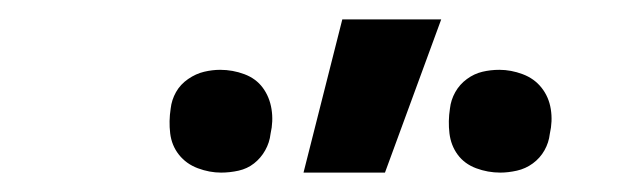

<svg xmlns="http://www.w3.org/2000/svg" viewBox="-20 -778 640 198"><path d="M496 -600Q483 -600 471 -604.5Q459 -609 452 -618.5Q445 -628 443.5 -640.5Q442 -653 444 -666Q445 -675 449.5 -683Q454 -691 461.5 -696.5Q469 -702 477.5 -704Q486 -706 495 -706Q507 -706 519 -701.5Q531 -697 538.5 -687.5Q546 -678 548 -665.5Q550 -653 547 -640Q546 -631 541.5 -623Q537 -615 529.5 -609.5Q522 -604 513 -602Q504 -600 496 -600ZM208 -600Q196 -600 184 -604.5Q172 -609 164.5 -618.5Q157 -628 155.5 -640.5Q154 -653 156 -666Q157 -675 161.5 -683Q166 -691 174 -696.5Q182 -702 190.5 -704Q199 -706 207 -706Q220 -706 232 -701.5Q244 -697 251 -687.5Q258 -678 260 -665.5Q262 -653 259 -640Q258 -631 253.5 -623Q249 -615 242 -609.5Q235 -604 226 -602Q217 -600 208 -600ZM293 -600 333 -758H435L377 -600Z"/></svg>

Font: Iosevka SmBd Ex Obl
Style: Regular
Weight: 600
Width: 7
Italic angle: -9°
Monospace: yes
Designer: Belleve Invis
Foundry: Belleve Invis
Version: Version 32.5.0; ttfautohint (v1.8.4)